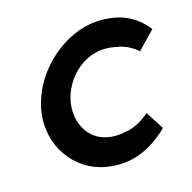

<svg xmlns="http://www.w3.org/2000/svg" viewBox="-76 -532 609 610"><g transform="rotate(-15 228.5 -227.0)"><path d="M49 -226C31 -114 102 -18 201 -1C220 2 241 4 264 1C346 -6 408 -74 408 -74L370 -133C370 -133 333 -98 292 -93C184 -69 134 -149 146 -227C158 -305 234 -384 334 -360C373 -355 401 -328 401 -328L457 -386C457 -386 416 -447 336 -454C313 -457 292 -456 273 -453C167 -436 67 -338 49 -226Z"/></g></svg>

Font: Rabbid Highway Sign II Hop
Style: Obl
Weight: 400
Foundry: Cannot Into Space Fonts
Version: Version 0.277